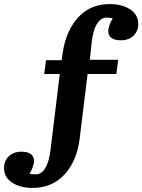

<svg xmlns="http://www.w3.org/2000/svg" viewBox="-118 -734 702 947"><path d="M43 192.9Q-19 192.9 -58.6 166.5Q-98.1 140.1 -98.1 94.2Q-98.1 59.6 -74.5 36.9Q-50.8 14.2 -13.2 14.2Q49.8 14.2 49.8 61Q49.8 71.8 43.7 89.6Q37.6 107.4 27.8 122.1Q38.1 126 59.1 126Q86.9 126 105.7 94.5Q124.5 63 131.8 1L176.8 -369.1H100.1L108.9 -437H186L190.9 -471.2Q207 -582 267.3 -647.9Q327.6 -713.9 422.9 -713.9Q484.9 -713.9 524.4 -687.5Q564 -661.1 564 -615.2Q564 -580.6 540.3 -557.9Q516.6 -535.2 479 -535.2Q416 -535.2 416 -582Q416 -592.8 422.1 -610.6Q428.2 -628.4 438 -643.1Q427.7 -647 407.2 -647Q379.4 -647 359.9 -615.5Q340.3 -584 334 -522.9L325.2 -439H464.8L456.1 -369.1H314L274.9 -49.8Q261.2 60.5 200 126.7Q138.7 192.9 43 192.9Z"/></svg>

Font: Literata Book
Style: Bold
Weight: 700
Designer: Latin by Veronika Burian and Jose Scaglione. Greek by Irene Vlachou. Cyrillic by Vera Evstafieva
Foundry: TypeTogether
Version: Version 2.003;PS 002.003;hotconv 1.0.88;makeotf.lib2.5.64775